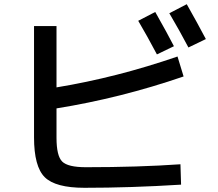

<svg xmlns="http://www.w3.org/2000/svg" viewBox="-20 -864 1040 914"><path d="M638 -765 719 -807Q779 -701 808 -644L727 -605Q681 -692 638 -765ZM786 -801 869 -844Q920 -754 960 -678L877 -638Q835 -718 786 -801ZM142 -740H249V-448Q535 -495 825 -595L854 -500Q554 -397 249 -348V-208Q249 -122 276 -95Q303 -68 389 -68Q639 -68 839 -82L842 15Q602 30 382 30Q244 30 193 -20.5Q142 -71 142 -210Z"/></svg>

Font: Mplus 1p Medium
Style: Regular
Weight: 500
Version: Version 1.061